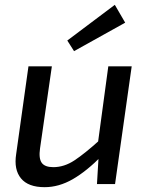

<svg xmlns="http://www.w3.org/2000/svg" viewBox="-20 -763 611 796"><path d="M195 -488 146 -148Q140 -106 153 -88Q166 -70 201 -70Q246 -70 288.5 -98Q331 -126 393 -182L404 -119Q339 -53 281.5 -20Q224 13 165 13Q97 13 67 -23.5Q37 -60 47 -124L98 -488ZM526 -488 457 0H382L390 -134L383 -148L429 -488ZM456 -743 499 -669 287 -551 259 -595Z"/></svg>

Font: Exo 2 Medium
Style: Italic
Weight: 500
Italic angle: -8°
Designer: Natanael Gama
Foundry: Natanael Gama
Version: Version 2.010